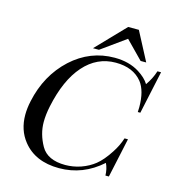

<svg xmlns="http://www.w3.org/2000/svg" viewBox="-119 -913 932 1024"><g transform="rotate(15 347.0 -401.5)"><path d="M343 -655H310L462 -813H521L604 -655H573L478 -752ZM616 -234 569 -16H550Q549 -53 535 -82Q432 10 300 10Q168 10 100 -76Q53 -135 53 -219Q53 -255 62 -296Q94 -446 198 -542Q301 -636 436 -636Q516 -636 573 -600Q614 -574 633 -543Q647 -563 657 -583Q667 -603 674 -625H694L643 -388H629Q630 -402 630 -415Q630 -505 594 -551Q545 -612 448 -612Q345 -612 272.5 -530Q200 -448 168 -295Q158 -247 158 -207Q158 -141 193.5 -78Q229 -15 328 -15Q348 -15 370 -18.5Q392 -22 413.5 -29.5Q435 -37 454 -47.5Q473 -58 488 -70Q522 -97 557 -151Q584 -192 597 -234Z"/></g></svg>

Font: New Athena Unicode
Style: Italic
Weight: 400
Designer: J. Rusten 1997; rev. by R. Hancock 2001, 2002, rev. by D. Mastronarde 2002-2019
Foundry: Society for Classical Studies (formerly American Philological Association)
Version: Version 5.008